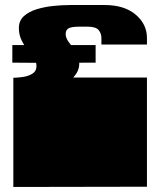

<svg xmlns="http://www.w3.org/2000/svg" viewBox="-20 -742 633 763"><path d="M33 1V-134Q33 -151 33 -155.5Q33 -160 33 -162Q33 -164 33 -170V-171Q33 -178 33 -179.5Q33 -181 33 -186.5Q33 -192 33 -208V-259Q33 -276 33 -280.5Q33 -285 33 -287Q33 -289 33 -295V-296Q33 -303 33 -304.5Q33 -306 33 -311.5Q33 -317 33 -333V-433Q48 -433 70 -436Q92 -439 108.5 -449Q125 -459 125 -480Q125 -495 114.5 -510.5Q104 -526 90 -543.5Q76 -561 65.5 -582.5Q55 -604 55 -630Q55 -660 75 -678Q95 -696 126.5 -705.5Q158 -715 193 -718.5Q228 -722 259 -722H396Q474 -722 519 -684Q564 -646 564 -591V-565H383V-591Q383 -609 372 -622.5Q361 -636 328 -636H295Q266 -636 253.5 -630Q241 -624 241 -607Q241 -590 254.5 -573Q268 -556 281.5 -536.5Q295 -517 295 -490Q295 -474 289 -460.5Q283 -447 271 -434H564V-334Q564 -318 564 -312.5Q564 -307 564 -305.5Q564 -304 564 -297V-296Q564 -290 564 -288Q564 -286 564 -281.5Q564 -277 564 -260V-209Q564 -193 564 -187.5Q564 -182 564 -180.5Q564 -179 564 -172V-171Q564 -165 564 -163Q564 -161 564 -156.5Q564 -152 564 -135V0ZM29 -493V-563H360V-493Q278 -493 198.5 -492.5Q119 -492 29 -493Z"/></svg>

Font: Danfo
Style: Regular
Weight: 400
Designer: Seyi Olusanya, David Udoh, Eyiyemi Adegbite, Mirko Velimirović
Version: Version 1.000